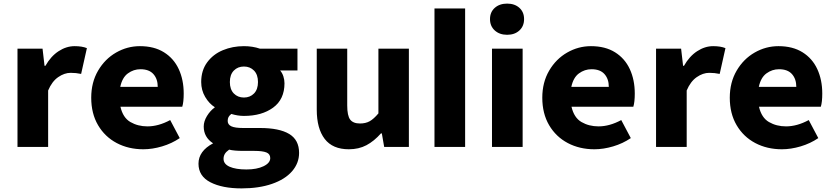

<svg xmlns="http://www.w3.org/2000/svg" viewBox="-20 -815 4622 1065"><path d="M77 -545H216L227 -450H232Q262 -503 305 -531Q348 -559 394 -559Q435 -559 462 -548L430 -405Q402 -411 372 -411Q337 -411 302.5 -387Q268 -363 247 -313V0H77Z M486 -273Q486 -358 524 -423Q562 -488 624 -523.5Q686 -559 756 -559Q835 -559 889.5 -525Q944 -491 971.5 -431.5Q999 -372 999 -296Q999 -249 991 -223H648Q662 -162 703.5 -138Q745 -114 798 -114Q859 -114 924 -149L977 -49Q933 -19 879 -3Q825 13 775 13Q693 13 627.5 -21.5Q562 -56 524 -120.5Q486 -185 486 -273ZM855 -333Q855 -377 831 -404Q807 -431 759 -431Q721 -431 689.5 -408Q658 -385 647 -333Z M1081 93Q1081 23 1162 -20Q1110 -54 1110 -113Q1110 -142 1128 -171.5Q1146 -201 1172 -220Q1140 -240 1118 -277.5Q1096 -315 1096 -360Q1096 -424 1129 -469Q1162 -514 1216 -536.5Q1270 -559 1333 -559Q1381 -559 1422 -545H1630V-424H1534Q1546 -410 1552 -391Q1558 -372 1558 -353Q1558 -264 1495 -218Q1432 -172 1333 -172Q1299 -172 1263 -183Q1252 -174 1247.5 -165.5Q1243 -157 1243 -144Q1243 -124 1263 -114.5Q1283 -105 1329 -105H1422Q1529 -105 1584 -72Q1639 -39 1639 33Q1639 90 1600 135Q1561 180 1488.5 205Q1416 230 1320 230Q1213 230 1147 196Q1081 162 1081 93ZM1479 62Q1479 39 1457.5 30.5Q1436 22 1391 22H1331Q1278 22 1251 15Q1234 27 1227 39Q1220 51 1220 66Q1220 95 1254 110Q1288 125 1347 125Q1405 125 1442 107Q1479 89 1479 62ZM1411 -360Q1411 -401 1389 -423.5Q1367 -446 1333 -446Q1299 -446 1277 -423.5Q1255 -401 1255 -360Q1255 -319 1277 -296.5Q1299 -274 1333 -274Q1367 -274 1389 -296.5Q1411 -319 1411 -360Z M1737 -207V-545H1906V-230Q1906 -173 1922.5 -151.5Q1939 -130 1977 -130Q2008 -130 2030.5 -142.5Q2053 -155 2079 -186V-545H2248V0H2111L2098 -75H2093Q2055 -32 2012.5 -9.5Q1970 13 1915 13Q1825 13 1781 -44.5Q1737 -102 1737 -207Z M2390 -768H2560V0H2390Z M2709 -545H2879V0H2709ZM2698 -709Q2698 -748 2724.5 -771.5Q2751 -795 2793 -795Q2835 -795 2861 -771.5Q2887 -748 2887 -709Q2887 -670 2861 -646Q2835 -622 2793 -622Q2751 -622 2724.5 -646Q2698 -670 2698 -709Z M2988 -273Q2988 -358 3026 -423Q3064 -488 3126 -523.5Q3188 -559 3258 -559Q3337 -559 3391.5 -525Q3446 -491 3473.5 -431.5Q3501 -372 3501 -296Q3501 -249 3493 -223H3150Q3164 -162 3205.5 -138Q3247 -114 3300 -114Q3361 -114 3426 -149L3479 -49Q3435 -19 3381 -3Q3327 13 3277 13Q3195 13 3129.5 -21.5Q3064 -56 3026 -120.5Q2988 -185 2988 -273ZM3357 -333Q3357 -377 3333 -404Q3309 -431 3261 -431Q3223 -431 3191.5 -408Q3160 -385 3149 -333Z M3619 -545H3758L3769 -450H3774Q3804 -503 3847 -531Q3890 -559 3936 -559Q3977 -559 4004 -548L3972 -405Q3944 -411 3914 -411Q3879 -411 3844.5 -387Q3810 -363 3789 -313V0H3619Z M4028 -273Q4028 -358 4066 -423Q4104 -488 4166 -523.5Q4228 -559 4298 -559Q4377 -559 4431.5 -525Q4486 -491 4513.5 -431.5Q4541 -372 4541 -296Q4541 -249 4533 -223H4190Q4204 -162 4245.5 -138Q4287 -114 4340 -114Q4401 -114 4466 -149L4519 -49Q4475 -19 4421 -3Q4367 13 4317 13Q4235 13 4169.5 -21.5Q4104 -56 4066 -120.5Q4028 -185 4028 -273ZM4397 -333Q4397 -377 4373 -404Q4349 -431 4301 -431Q4263 -431 4231.5 -408Q4200 -385 4189 -333Z"/></svg>

Font: Nebula Sans Bold
Style: Regular
Weight: 700
Designer: Paul D. Hunt for Adobe (as Source Sans)
Foundry: Nebula Entertainment & Broadcasting LLC
Version: Version 1.010